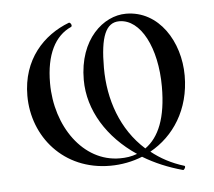

<svg xmlns="http://www.w3.org/2000/svg" viewBox="-40 -442 588 527"><g transform="rotate(-5 254.0 -178.5)"><path d="M444 42C447 43 453 33 449 31C413 20 384 4 359 -16C424 -52 471 -122 471 -216C471 -309 416 -399 325 -399C263 -399 194 -340 194 -228C194 -144 243 -66 322 -13C306 -7 291 -5 274 -5C173 -5 101 -108 101 -227C101 -306 127 -356 172 -376C177 -379 171 -389 167 -388C96 -361 36 -298 36 -198C36 -85 118 13 246 13C277 13 308 7 335 -4C368 16 404 31 444 42ZM252 -256C252 -342 268 -380 305 -380C364 -380 406 -298 406 -191C406 -105 384 -53 346 -26C281 -84 252 -169 252 -256Z"/></g></svg>

Font: Cormorant Garamond
Style: Regular
Weight: 400
Designer: Christian Thalmann (Catharsis Fonts)
Foundry: Catharsis Fonts
Version: Version 4.002;Glyphs 3.4 (3410)